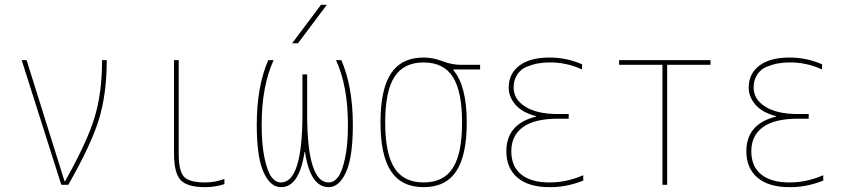

<svg xmlns="http://www.w3.org/2000/svg" viewBox="-20 -770 3540 800"><path d="M249 -14.6H251Q342.8 -177.7 374 -280.3Q405.3 -382.8 405.3 -519.5H424.8Q424.8 -379.9 392.6 -273.9Q360.4 -168 264.6 0H235.4L70.3 -519.5H90.8Z M724.6 -519.5V-129.9Q724.6 -57.6 746.6 -33.7Q768.6 -9.8 835 -9.8Q875 -9.8 915 -24.4V-2.9Q876 9.8 835 9.8Q759.8 9.8 732.4 -20Q705.1 -49.8 705.1 -129.9V-519.5Z M1249 -136.7Q1226.6 10.7 1150.4 9.8Q1106.4 9.8 1078.1 -52.7Q1049.8 -115.2 1049.8 -250Q1049.8 -409.2 1097.7 -519.5H1120.1Q1070.3 -411.1 1070.3 -250Q1070.3 -166 1082.5 -109.9Q1094.7 -53.7 1111.8 -31.7Q1128.9 -9.8 1150.4 -9.8Q1240.2 -9.8 1240.2 -294.9V-460H1259.8V-294.9Q1259.8 -9.8 1349.6 -9.8Q1371.1 -9.8 1388.2 -31.7Q1405.3 -53.7 1417.5 -109.9Q1429.7 -166 1429.7 -250Q1429.7 -412.1 1379.9 -519.5H1402.3Q1450.2 -408.2 1450.2 -250Q1450.2 -115.2 1421.9 -52.7Q1393.6 9.8 1349.6 9.8Q1272.5 9.8 1251 -136.7ZM1221.7 -589.8H1197.3L1317.4 -750H1341.8Z M1869.1 -477.5Q1924.8 -412.1 1924.8 -259.8Q1924.8 -122.1 1880.9 -56.2Q1836.9 9.8 1745.1 9.8Q1653.3 9.8 1609.4 -56.2Q1565.4 -122.1 1565.4 -260.3Q1565.4 -398.4 1609.4 -464.4Q1653.3 -530.3 1745.1 -530.3Q1784.2 -530.3 1823.2 -515.1Q1862.3 -500 1900.4 -500H1980.5V-480.5H1869.1ZM1623.5 -69.8Q1662.1 -9.8 1745.1 -9.8Q1828.1 -9.8 1866.7 -69.8Q1905.3 -129.9 1905.3 -259.8Q1905.3 -389.6 1866.7 -449.7Q1828.1 -509.8 1745.1 -509.8Q1662.1 -509.8 1623.5 -449.7Q1585 -389.6 1585 -259.8Q1585 -129.9 1623.5 -69.8Z M2213.9 -286.1Q2156.2 -300.8 2127.9 -333.5Q2099.6 -366.2 2099.6 -405.3Q2099.6 -462.9 2144 -496.6Q2188.5 -530.3 2269.5 -530.3Q2340.8 -530.3 2405.3 -502V-480.5Q2339.8 -510.7 2269.5 -509.8Q2244.1 -509.8 2222.2 -505.9Q2200.2 -502 2175.3 -492.2Q2150.4 -482.4 2135.3 -459.5Q2120.1 -436.5 2120.1 -405.3Q2120.1 -356.4 2168.5 -325.7Q2216.8 -294.9 2304.7 -294.9H2349.6V-275.4H2304.7Q2207 -275.4 2158.7 -240.2Q2110.4 -205.1 2110.4 -139.6Q2110.4 -76.2 2151.9 -43Q2193.4 -9.8 2269.5 -9.8Q2341.8 -9.8 2410.2 -40V-17.6Q2339.8 10.7 2269.5 9.8Q2182.6 9.8 2136.2 -29.8Q2089.8 -69.3 2089.8 -139.6Q2089.8 -253.9 2213.9 -284.2Z M2759.8 -500V0H2740.2V-500H2559.6V-519.5H2940.4V-500Z M3213.9 -286.1Q3156.2 -300.8 3127.9 -333.5Q3099.6 -366.2 3099.6 -405.3Q3099.6 -462.9 3144 -496.6Q3188.5 -530.3 3269.5 -530.3Q3340.8 -530.3 3405.3 -502V-480.5Q3339.8 -510.7 3269.5 -509.8Q3244.1 -509.8 3222.2 -505.9Q3200.2 -502 3175.3 -492.2Q3150.4 -482.4 3135.3 -459.5Q3120.1 -436.5 3120.1 -405.3Q3120.1 -356.4 3168.5 -325.7Q3216.8 -294.9 3304.7 -294.9H3349.6V-275.4H3304.7Q3207 -275.4 3158.7 -240.2Q3110.4 -205.1 3110.4 -139.6Q3110.4 -76.2 3151.9 -43Q3193.4 -9.8 3269.5 -9.8Q3341.8 -9.8 3410.2 -40V-17.6Q3339.8 10.7 3269.5 9.8Q3182.6 9.8 3136.2 -29.8Q3089.8 -69.3 3089.8 -139.6Q3089.8 -253.9 3213.9 -284.2Z"/></svg>

Font: Mgen+ 1m thin
Style: Regular
Weight: 100
Designer: [Source Han Sans]
Ryoko NISHIZUKA  (kana & ideographs); Paul D. Hunt (Latin, Greek & Cyrillic); Wenlong ZHANG  (bopomofo
Version: Version 1.059.20150602